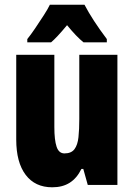

<svg xmlns="http://www.w3.org/2000/svg" viewBox="-20 -786 569 816"><path d="M479 -553V0H353L334 -68H326Q307 -29 276.5 -9.5Q246 10 202 10Q129 10 89 -43Q49 -96 49 -193V-553H211V-246Q211 -191 220.5 -162.5Q230 -134 254 -134Q283 -134 296.5 -152Q310 -170 313.5 -203Q317 -236 317 -280V-553ZM339 -766Q373 -701 434 -620V-606H335Q305 -630 265 -679Q221 -626 197 -606H96V-620Q110 -637 129 -665Q148 -693 166 -721Q184 -749 192 -766Z"/></svg>

Font: Noto Sans Gurmukhi UI ExtraCondensed Black
Style: Regular
Weight: 900
Width: 2
Designer: Jelle Bosma - Monotype Design Team
Foundry: Monotype Imaging Inc.
Version: Version 2.004; ttfautohint (v1.8.4.7-5d5b)